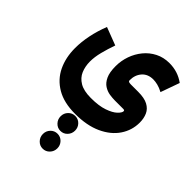

<svg xmlns="http://www.w3.org/2000/svg" viewBox="-276 -578 1282 1282"><g transform="rotate(45 365.0 62.5)"><path d="M361.8 254.9Q390.6 254.9 410.4 275.4Q430.2 295.9 430.2 325.2Q430.2 354.5 410.4 375.2Q390.6 396 361.8 396Q333.5 396 313.7 375.2Q293.9 354.5 293.9 325.2Q293.9 295.9 313.7 275.4Q333.5 254.9 361.8 254.9ZM361.8 422.4Q390.6 422.4 410.4 442.9Q430.2 463.4 430.2 492.7Q430.2 522 410.4 542.7Q390.6 563.5 361.8 563.5Q333.5 563.5 313.7 542.7Q293.9 522 293.9 492.7Q293.9 463.4 313.7 442.9Q333.5 422.4 361.8 422.4ZM350.6 246.1Q245.6 246.1 176.5 205.6Q107.4 165 73.7 95Q40 24.9 40 -64.5Q40 -124 53.2 -187.7Q66.4 -251.5 91.3 -314.9L217.8 -266.6Q199.2 -213.9 186.5 -164.1Q173.8 -114.3 173.8 -71.8Q173.8 -25.9 189.9 12.5Q206.1 50.8 244.6 73.7Q283.2 96.7 350.6 96.7Q425.8 96.7 473.9 79.8Q522 63 544.9 41Q567.9 19 567.9 3.9Q567.9 -4.9 555.2 -4.9H476.1Q453.1 -4.9 425.8 -9Q398.4 -13.2 373.5 -29.1Q348.6 -44.9 332.8 -78.6Q316.9 -112.3 316.9 -170.9Q316.9 -222.2 333.7 -270Q350.6 -317.9 382.1 -356.2Q413.6 -394.5 458 -417Q502.4 -439.5 557.1 -439.5Q637.2 -439.5 699.2 -394L651.4 -259.8Q624.5 -274.4 600.6 -280.3Q576.7 -286.1 558.1 -286.1Q507.3 -286.1 478.5 -253.4Q449.7 -220.7 449.7 -171.4Q449.7 -160.6 458 -158.4Q466.3 -156.2 476.1 -156.2H545.4Q603.5 -156.2 636.7 -138.4Q669.9 -120.6 683.8 -89.4Q697.8 -58.1 697.8 -18.1Q697.8 54.7 657.2 114.7Q616.7 174.8 539.3 210.4Q461.9 246.1 350.6 246.1Z"/></g></svg>

Font: Vazirmatn RD UI Black
Style: Regular
Weight: 900
Designer: Saber Rastikerdar
Foundry: Saber Rastikerdar
Version: Version 33.003